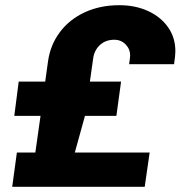

<svg xmlns="http://www.w3.org/2000/svg" viewBox="-20 -719 701 739"><path d="M655 -522Q655 -506 650 -472H477Q481 -500 481 -505Q481 -530 463.5 -548Q446 -566 420 -566Q387 -566 365.5 -546.5Q344 -527 339 -497L326 -405H446L428 -273H307L268 -132H556L537 0H27L45 -132H116L136 -273H35L52 -405H154L165 -484Q174 -547 211 -596Q248 -645 307 -672Q366 -699 439 -699Q501 -699 550 -676.5Q599 -654 627 -614Q655 -574 655 -522Z"/></svg>

Font: Chivo ExtraBold Italic
Style: Regular
Weight: 800
Italic angle: -8.05°
Designer: Hector Gatti
Foundry: Omnibus-Type
Version: Version 1.007